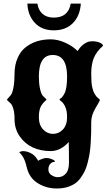

<svg xmlns="http://www.w3.org/2000/svg" viewBox="-20 -862 607 1083"><path d="M300.8 201.2Q243.2 201.2 196.3 173.3Q149.4 145.5 133.8 92.3Q125 54.2 115.2 33.7Q105.5 13.2 88.4 -2.9Q98.6 -10.7 116.5 -9.3Q134.3 -7.8 152.6 1.5Q170.9 10.7 182.6 25.9Q194.8 41 194.8 46.9Q194.8 43 208 38.1Q228 29.3 241.2 29.3Q254.9 29.3 266.6 33.7Q290.5 42.5 290.5 49.3Q290.5 50.3 284.2 50.8Q276.4 51.8 268.6 57.6Q252.9 70.3 252.9 93.8Q252.9 119.1 280.8 131.8Q298.8 139.6 317.1 136.5Q335.4 133.3 349.6 119.1Q369.1 99.1 369.1 55.7L368.7 -3.9L367.7 -61Q321.8 -9.8 265.6 -9.8Q210 -9.8 165 -30.3Q120.6 -50.8 91.3 -92.8Q62 -134.8 62 -189.9Q62 -223.1 55.7 -246.3Q49.3 -269.5 41 -277.8Q33.2 -285.6 26.4 -291.3Q19.5 -296.9 19.5 -299.3Q19.5 -301.8 26.4 -308.8Q33.2 -315.9 41 -325.7Q50.3 -337.4 56.2 -370.1Q62 -402.8 62 -445.8Q62 -494.6 78.9 -533.9Q95.7 -573.2 125 -595.7Q181.6 -640.1 266.6 -640.1Q305.2 -640.1 346.9 -621.6Q388.7 -603 418 -574.2Q439.5 -609.9 470.7 -623.5Q483.4 -629.4 502.4 -629.4Q520.5 -629.4 536.6 -624Q559.6 -615.7 561.5 -604Q523.4 -570.8 509 -534.4Q494.6 -498 494.6 -447.8Q494.6 -396 499.5 -373Q504.9 -347.7 511.7 -335.9Q522 -317.4 532.5 -309.6Q543 -301.8 543 -297.9Q543 -294.4 535.6 -281.2L518.6 -252Q494.6 -211.4 494.6 -174.3L494.1 -111.8Q493.7 -86.4 491.5 -53.5Q489.3 -20.5 485.4 3.9Q481.4 27.8 474.4 55.9Q467.3 84 457.5 104Q447.8 123.5 433.3 143.3Q418.9 163.1 400.4 174.8Q358.9 201.2 300.8 201.2ZM279.3 -106.9Q311.5 -106.9 335 -131.8Q358.4 -156.7 358.4 -201.7Q358.4 -267.1 320.3 -294.9Q311 -301.3 321.3 -306.6Q331.5 -312 343.3 -334Q358.4 -362.3 358.4 -430.2Q358.4 -551.8 277.3 -551.8Q199.2 -551.8 199.2 -430.2Q199.2 -391.6 205.6 -362.3Q211.9 -333 220.7 -322.8Q227.5 -314.9 234.9 -308.6Q242.2 -302.2 242.2 -299.8Q242.2 -297.9 233.2 -290.5Q224.1 -283.2 214.4 -268.6Q199.2 -246.1 199.2 -201.7Q199.2 -157.2 222.9 -132.1Q246.6 -106.9 279.3 -106.9ZM283.7 -690.9Q216.3 -690.9 176.8 -732.9Q137.2 -774.9 134.3 -841.8H190.9Q196.3 -804.2 220.5 -783.4Q244.6 -762.7 282.7 -762.7Q365.7 -762.7 378.9 -841.8H436Q431.2 -772 390.9 -731.4Q350.6 -690.9 283.7 -690.9Z"/></svg>

Font: Sancreek
Style: Regular
Weight: 400
Designer: Vernon Adams
Foundry: Vernon Adams
Version: Version 1.100; ttfautohint (v1.8.4.7-5d5b)